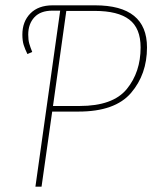

<svg xmlns="http://www.w3.org/2000/svg" viewBox="-20 -701 584 721"><path d="M532 -523Q532 -422 472 -352Q412 -282 275 -282H176L136 0H113L206 -661H177Q132 -661 109 -636Q86 -611 86 -571Q86 -551 90 -537Q94 -523 101 -506L83 -498Q74 -516 69 -532Q64 -548 64 -571Q64 -620 94 -650.5Q124 -681 178 -681H337Q532 -681 532 -523ZM508 -523Q508 -595 465.5 -627.5Q423 -660 336 -660H229L179 -303H279Q404 -303 456 -366.5Q508 -430 508 -523Z"/></svg>

Font: Fira Sans Condensed Thin
Style: Italic
Weight: 250
Width: 3
Italic angle: -8°
Designer: Carrois Corporate & Edenspiekermann AG
Foundry: Carrois Corporate GbR & Edenspiekermann AG
Version: Version 4.203